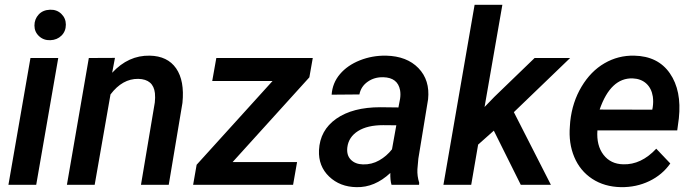

<svg xmlns="http://www.w3.org/2000/svg" viewBox="-20 -770 2885 800"><path d="M130.9 0H15.1L106.9 -528.3H222.7ZM123.5 -663.6Q123.5 -690.4 141.1 -709.5Q158.7 -728.5 188.5 -729.5Q216.8 -730.5 235.6 -712.2Q254.4 -693.8 254.4 -667.5Q254.4 -639.6 236.1 -621.6Q217.8 -603.5 189.5 -602.5Q161.6 -601.6 142.6 -619.4Q123.5 -637.2 123.5 -663.6Z M459 -528.8 447.3 -466.8Q515.1 -540 604 -538.1Q678.2 -536.6 713.9 -485.1Q749.5 -433.6 740.2 -341.3L683.1 0H567.4L625 -342.8Q627.4 -363.8 625.5 -381.8Q619.1 -439.9 556.2 -441.4Q490.2 -442.4 440.4 -376.5L374.5 0H258.8L350.1 -528.3Z M949.2 -94.7H1217.8L1201.2 0H784.7L799.3 -83.5L1115.7 -432.6H864.3L881.3 -528.3H1283.2L1269 -447.8Z M1611.3 0Q1605.5 -19.5 1606.4 -49.3Q1541 11.7 1465.3 9.8Q1396.5 8.8 1351.3 -34.4Q1306.2 -77.6 1309.1 -144Q1313 -227.5 1381.3 -275.4Q1449.7 -323.2 1564.9 -323.2L1640.1 -322.3L1647 -358.4Q1649.9 -377.4 1647 -394Q1637.2 -446.8 1577.1 -448.2Q1540 -449.2 1512 -429.4Q1483.9 -409.7 1477.5 -376.5L1361.8 -375.5Q1365.2 -424.3 1396.5 -461.2Q1427.7 -498 1479.5 -518.6Q1531.2 -539.1 1588.9 -538.1Q1675.3 -536.1 1723.6 -486.1Q1772 -436 1763.7 -356.4L1723.1 -108.9L1719.2 -64.9Q1717.8 -36.1 1726.6 -8.8L1726.1 0ZM1492.2 -85Q1528.8 -84 1560.1 -101.8Q1591.3 -119.6 1613.3 -147.9L1631.3 -248L1576.2 -248.5Q1510.7 -248.5 1471.7 -223.9Q1432.6 -199.2 1427.2 -156.2Q1423.3 -123.5 1441.7 -104.7Q1460 -85.9 1492.2 -85Z M2037.6 -225.6 1972.2 -167.5 1943.4 0H1827.6L1957.5 -750H2073.2L1999 -324.2L2039.6 -366.2L2207.5 -528.3H2355.5L2121.1 -302.7L2275.4 0H2149.9Z M2566.9 9.8Q2498 8.3 2447.5 -24.9Q2397 -58.1 2372.8 -115.7Q2348.6 -173.3 2354.5 -244.1L2356 -264.2Q2364.7 -344.7 2403.1 -408.9Q2441.4 -473.1 2498.5 -506.3Q2555.7 -539.6 2622.6 -538.1Q2721.7 -536.1 2771.2 -464.4Q2820.8 -392.6 2808.6 -277.3L2801.8 -226.6H2469.2Q2464.8 -163.6 2494.6 -125Q2524.4 -86.4 2576.7 -85.4Q2651.4 -83 2714.4 -150.4L2772.9 -88.9Q2739.7 -41.5 2685.5 -15.4Q2631.3 10.7 2566.9 9.8ZM2616.2 -443.4Q2524.4 -446.3 2478.5 -313.5L2697.8 -313L2699.7 -323.2Q2703.1 -345.7 2700.2 -367.2Q2694.8 -401.9 2672.9 -421.9Q2650.9 -441.9 2616.2 -443.4Z"/></svg>

Font: Roboto Medium
Style: Italic
Weight: 500
Italic angle: -12°
Designer: Google
Version: Version 2.134; 2016